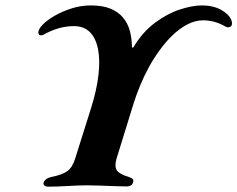

<svg xmlns="http://www.w3.org/2000/svg" viewBox="-20 -684 874 707"><path d="M156.1 3.4Q149 3.4 144.1 -0.4Q139.3 -4.1 140.3 -10.9Q145.9 -27 168.3 -32.2Q208.5 -40 227.5 -53.6Q246.4 -67.1 256.4 -99L314.4 -283Q336 -351.2 342.5 -407Q349 -462.8 340.9 -503.3Q332.9 -543.7 311 -565.7Q289.1 -587.8 252.3 -587.8Q221.6 -587.8 193.1 -579Q164.6 -570.3 140.7 -556.4Q132.8 -552.8 127 -554.6Q121.3 -556.4 121.3 -565.2Q121.3 -576.8 137.3 -593.3Q153.4 -609.8 181.2 -625.9Q208.9 -642 243.5 -653Q278.1 -664 315.1 -664Q357.8 -664 386.6 -652.2Q415.4 -640.3 432.9 -619.4Q450.4 -598.5 457.9 -571.1Q465.4 -543.6 465.8 -512.3Q465.8 -509.5 468.2 -508.6Q470.5 -507.8 472.3 -511.5Q505.8 -567.1 551.3 -600.6Q596.7 -634.2 642.6 -649.1Q688.5 -664 723.3 -664Q770.3 -664 801.3 -643.5Q832.4 -623.1 834.2 -599.3Q834.7 -587.6 826.5 -584.7Q818.3 -581.8 810.9 -585.8Q789.2 -598.4 768.8 -603.8Q748.4 -609.2 728.1 -609.2Q699.4 -609.2 671.3 -594.8Q643.2 -580.5 616.7 -555.4Q590.2 -530.3 567.3 -498.2Q546.7 -470.4 528.6 -437.3Q510.5 -404.1 496.4 -370Q482.2 -335.8 472.1 -303.6L409.1 -99.8Q400.8 -70.7 410.4 -56.6Q420 -42.5 454.7 -32.2Q463.9 -29.2 468.3 -25.2Q472.7 -21.2 469.8 -11.7Q468 -4.9 462 -1.2Q455.9 2.5 447.2 2.5Q425.5 2.5 399.3 1.4Q373 0.4 347.4 -0.6Q321.9 -1.6 301.7 -1.6Q271 -1.6 230.5 0.9Q190 3.4 156.1 3.4Z"/></svg>

Font: EB Garamond
Style: Italic
Weight: 400
Italic angle: -17.2°
Designer: Georg Duffner and Octavio Pardo
Foundry: Georg Duffner
Version: Version 1.001